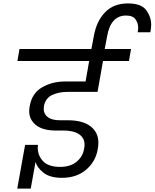

<svg xmlns="http://www.w3.org/2000/svg" viewBox="-20 -1027 905 1124"><path d="M729 -1007Q807 -1007 836 -967.5Q865 -928 865 -882Q865 -861 860 -838H786Q789 -853 789 -866Q789 -891 773.5 -913.5Q758 -936 718 -936Q628 -936 607 -814L593 -740H747L735 -670H583L551 -489H374Q323 -489 284.5 -470.5Q246 -452 237 -405Q236 -396 236 -389Q236 -359 260 -341Q284 -323 332 -323H376Q464 -323 510 -287.5Q556 -252 556 -192Q556 -173 552 -152Q539 -80 483.5 -33Q428 14 343 14Q272 14 234.5 -16Q197 -46 188 -79L160 77H81L127 -179H202Q201 -170 201 -162Q201 -116 232.5 -83Q264 -50 332 -50Q391 -50 427.5 -79.5Q464 -109 472 -154Q475 -168 475 -180Q475 -219 443 -241Q411 -263 350 -263H297Q226 -265 188.5 -296.5Q151 -328 151 -375Q151 -390 154 -406Q167 -481 226 -515.5Q285 -550 362 -550H481L502 -670H82L94 -740H515L529 -814Q544 -902 594.5 -954.5Q645 -1007 729 -1007Z"/></svg>

Font: Fz Poppins
Style: Italic
Weight: 400
Italic angle: -10°
Designer: Ninad Kale (Devanagari), Jonny Pinhorn (Latin)
Foundry: Indian Type Foundry
Version: Vit hóa bi Vntype.Com & FontZin.Com